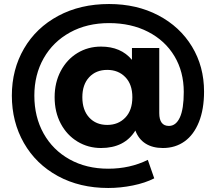

<svg xmlns="http://www.w3.org/2000/svg" viewBox="-20 -730 1075 956"><path d="M996 -274Q996 -186 970.5 -122.5Q945 -59 899 -26Q853 7 791 7Q740 7 705 -15Q670 -37 654 -80Q600 7 483 7Q419 7 366 -25Q313 -57 282.5 -114.5Q252 -172 252 -246Q252 -319 282.5 -376.5Q313 -434 365.5 -466Q418 -498 483 -498Q582 -498 637 -432V-491H773V-167Q773 -103 821 -103Q856 -103 875.5 -145Q895 -187 895 -272Q895 -373 848.5 -450.5Q802 -528 717.5 -571.5Q633 -615 523 -615Q413 -615 328.5 -568.5Q244 -522 197.5 -440Q151 -358 151 -254Q151 -148 197 -65.5Q243 17 326.5 63.5Q410 110 519 110Q627 110 716 66L748 158Q703 181 641.5 193.5Q580 206 519 206Q377 206 268 146.5Q159 87 99 -18Q39 -123 39 -254Q39 -384 99.5 -488Q160 -592 270 -651Q380 -710 523 -710Q661 -710 768.5 -653.5Q876 -597 936 -498Q996 -399 996 -274ZM639 -246Q639 -310 604 -346Q569 -382 514 -382Q458 -382 424 -345.5Q390 -309 390 -246Q390 -182 424 -145Q458 -108 514 -108Q569 -108 604 -144.5Q639 -181 639 -246Z"/></svg>

Font: APTA Sans Regular
Style: Bold Italic
Weight: 700
Version: Version 7.200